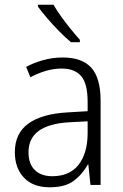

<svg xmlns="http://www.w3.org/2000/svg" viewBox="-20 -785 523 815"><path d="M246 -541Q329 -541 368 -497Q407 -453 407 -358V0H364L355 -87H353Q329 -44 292.5 -17Q256 10 191 10Q120 10 81.5 -31Q43 -72 43 -139Q43 -219 100.5 -260.5Q158 -302 268 -308L352 -313V-352Q352 -430 324.5 -462Q297 -494 242 -494Q209 -494 176 -484.5Q143 -475 109 -457L91 -501Q124 -519 164 -530Q204 -541 246 -541ZM274 -266Q101 -256 101 -139Q101 -89 128 -63Q155 -37 202 -37Q275 -37 313 -85Q351 -133 352 -217V-270ZM207 -765Q220 -742 239.5 -715Q259 -688 280 -662Q301 -636 319 -616V-606H281Q258 -625 231 -652.5Q204 -680 180 -708Q156 -736 141 -757V-765Z"/></svg>

Font: Noto Sans Myanmar UI SemiCondensed Light
Style: Regular
Weight: 300
Width: 4
Designer: Monotype Design Team
Foundry: Monotype Imaging Inc.
Version: Version 2.103; ttfautohint (v1.8.4.7-5d5b)